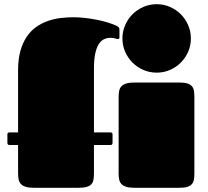

<svg xmlns="http://www.w3.org/2000/svg" viewBox="-20 -892 988 912"><path d="M426.3 -203.1V-68.4Q426.3 -50.8 423.8 -37.8Q421.4 -24.9 413.6 -16.6Q405.8 -8.3 391.4 -4.2Q377 0 353 0H141.1Q117.7 0 103 -4.4Q88.4 -8.8 80.1 -17.1Q71.8 -25.4 68.8 -38.1Q65.9 -50.8 65.9 -67.9V-203.1H25.4Q15.1 -203.1 15.1 -213.9V-252.9Q15.1 -263.2 25.4 -263.2H65.9V-558.1Q65.9 -610.8 76.9 -649.9Q87.9 -689 106.7 -717Q125.5 -745.1 150.9 -763.2Q176.3 -781.2 205.6 -791.7Q234.9 -802.2 266.4 -806.2Q297.9 -810.1 329.1 -810.1Q356 -810.1 385.5 -806.6Q415 -803.2 442.6 -797.6Q470.2 -792 494.1 -784.4Q518.1 -776.9 534.7 -769Q538.6 -767.1 543 -763.2Q547.4 -759.3 547.4 -749.5V-715.3Q547.4 -709 544.9 -707.8Q542.5 -706.5 540.5 -706.5Q534.2 -706.5 526.9 -709.5Q519.5 -712.4 504.9 -712.4Q488.8 -712.4 474.4 -705.8Q460 -699.2 449.2 -682.6Q438.5 -666 432.4 -637.7Q426.3 -609.4 426.3 -566.4V-263.2H504.4Q514.6 -263.2 514.6 -252.9V-213.9Q514.6 -203.1 504.4 -203.1ZM543.5 -432.1Q543.5 -448.7 546.4 -461.7Q549.3 -474.6 557.6 -482.9Q565.9 -491.2 580.6 -495.6Q595.2 -500 618.7 -500H832.5Q855 -500 868.9 -495.8Q882.8 -491.7 890.6 -483.4Q898.4 -475.1 900.9 -462.4Q903.3 -449.7 903.3 -432.1V-66.9Q903.3 -50.3 900.9 -37.8Q898.4 -25.4 890.6 -16.8Q882.8 -8.3 868.9 -4.2Q855 0 832.5 0H618.7Q595.2 0 580.6 -4.4Q565.9 -8.8 557.6 -17.1Q549.3 -25.4 546.4 -38.1Q543.5 -50.8 543.5 -67.9ZM561.5 -709Q561.5 -742.7 574.5 -772.5Q587.4 -802.2 609.4 -824.2Q631.3 -846.2 661.1 -859.1Q690.9 -872.1 724.6 -872.1Q757.8 -872.1 787.4 -859.1Q816.9 -846.2 838.9 -824.2Q860.8 -802.2 873.8 -772.5Q886.7 -742.7 886.7 -709Q886.7 -675.8 873.8 -646.2Q860.8 -616.7 838.9 -594.7Q816.9 -572.8 787.4 -559.8Q757.8 -546.9 724.6 -546.9Q690.9 -546.9 661.1 -559.8Q631.3 -572.8 609.4 -594.7Q587.4 -616.7 574.5 -646.2Q561.5 -675.8 561.5 -709Z"/></svg>

Font: Fascinate Cyrillic
Style: Regular
Weight: 900
Designer: Denis Ignatov
Foundry: Astigmatic (AOETI)
Version: Version 1.00 November 30, 2018, initial release